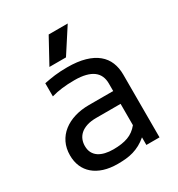

<svg xmlns="http://www.w3.org/2000/svg" viewBox="-173 -828 881 951"><g transform="rotate(-30 267.0 -352.5)"><path d="M392.6 -43.5Q373 -26.9 353.5 -16.4Q334 -5.9 313.5 0.2Q293 6.3 271 8.5Q249 10.7 224.1 10.7Q179.7 10.7 145.3 -0.2Q110.8 -11.2 87.2 -31.5Q63.5 -51.8 51.3 -80.3Q39.1 -108.9 39.1 -144Q39.1 -184.1 54.4 -215.6Q69.8 -247.1 97.4 -268.8Q125 -290.5 162.6 -302Q200.2 -313.5 244.6 -313.5H383.8V-357.4Q383.8 -380.4 375.7 -398.7Q367.7 -417 350.8 -429.7Q334 -442.4 307.6 -449.2Q281.2 -456.1 244.6 -456.1Q223.6 -456.1 206.1 -455.1Q188.5 -454.1 172.9 -452.1Q157.2 -450.2 142.3 -447.3Q127.4 -444.3 111.8 -439.9V-515.1Q127.4 -518.1 142.6 -520.8Q157.7 -523.4 173.6 -525.4Q189.5 -527.3 206.8 -528.3Q224.1 -529.3 244.6 -529.3Q303.7 -529.3 345.9 -517.1Q388.2 -504.9 415.3 -482.4Q442.4 -460 455.1 -428.7Q467.8 -397.5 467.8 -359.4V0H392.6ZM383.8 -240.2H244.6Q212.9 -240.2 190.2 -232.7Q167.5 -225.1 153.3 -212.4Q139.2 -199.7 132.6 -183.1Q126 -166.5 126 -147.9Q126 -125 134.5 -108.9Q143.1 -92.8 158.4 -82.5Q173.8 -72.3 194.8 -67.4Q215.8 -62.5 240.7 -62.5Q291 -62.5 325 -75Q358.9 -87.4 383.8 -118.2ZM247.1 -715.8H356L264.6 -574.7H169.9Z"/></g></svg>

Font: Arian AMU
Style: Regular
Weight: 400
Designer: Ruben Hakobyan (Tarumian)
Foundry: Ruben Hakobyan (Tarumian)
Version: Version 4.003